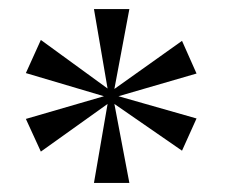

<svg xmlns="http://www.w3.org/2000/svg" viewBox="-20 -780 495 423"><path d="M187 -377H265L232 -551L381 -448L413 -519L241 -568L413 -618L381 -690L232 -584L265 -760H187L217 -585L70 -692L37 -619L209 -568L37 -518L70 -446L217 -551Z"/></svg>

Font: Noto Serif Display SemiCondensed
Style: Regular
Weight: 400
Width: 4
Designer: Monotype Design Team
Foundry: Monotype Imaging Inc.
Version: Version 2.009